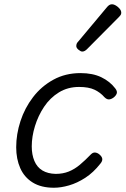

<svg xmlns="http://www.w3.org/2000/svg" viewBox="-20 -862 589 901"><path d="M233 19Q173 19 133.5 -5.5Q94 -30 75 -73Q56 -116 56 -171Q56 -232 76 -293.5Q96 -355 135 -406Q174 -457 230.5 -488Q287 -519 358 -519Q415 -519 455.5 -499.5Q496 -480 521 -447Q531 -434 528 -424Q525 -414 514 -405Q502 -396 491.5 -395.5Q481 -395 470 -406Q451 -428 423.5 -441Q396 -454 351 -454Q298 -454 256.5 -428.5Q215 -403 187 -361Q159 -319 144 -270Q129 -221 129 -175Q129 -136 141.5 -106.5Q154 -77 179 -62Q204 -47 241 -46Q275 -46 302.5 -57Q330 -68 355 -89Q380 -110 407 -138Q417 -148 428.5 -146Q440 -144 449 -135Q459 -126 460 -116Q461 -106 451 -94Q418 -52 380 -27.5Q342 -3 304 8Q266 19 233 19ZM366 -620Q359 -620 348.5 -628.5Q338 -637 338 -646Q338 -652 340 -657Q342 -662 347 -667L480 -826Q487 -835 493 -838.5Q499 -842 506 -842Q514 -842 524 -836Q534 -830 541.5 -821Q549 -812 549 -802Q549 -796 546 -791.5Q543 -787 538 -782L390 -633Q378 -620 366 -620Z"/></svg>

Font: Playwrite CU Light
Style: Regular
Weight: 300
Designer: Veronika Burian, José Scaglione
Foundry: TypeTogether
Version: Version 1.002